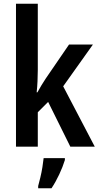

<svg xmlns="http://www.w3.org/2000/svg" viewBox="-20 -780 526 1021"><path d="M181 -408Q181 -379 179.5 -348Q178 -317 175 -289H179Q188 -306 200.5 -326.5Q213 -347 223 -362L347 -543H474L316 -321L484 0H354L236 -238L181 -183V0H65V-760H181ZM325 71Q314 107 295 147.5Q276 188 254 221H183V209Q188 191 194.5 164Q201 137 205.5 109Q210 81 212 61H325Z"/></svg>

Font: Noto Sans Georgian Condensed SemiBold
Style: Regular
Weight: 600
Width: 3
Designer: Monotype Design Team, Akaki Razmadze
Foundry: Google LLC
Version: Version 2.005; ttfautohint (v1.8.4.7-5d5b)